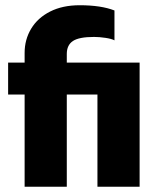

<svg xmlns="http://www.w3.org/2000/svg" viewBox="-20 -713 604 733"><path d="M74 -352H11V-474H74V-511Q74 -562 99 -603.5Q124 -645 171.5 -669Q219 -693 284 -693Q366 -693 417 -673V-559Q406 -565 382.5 -568.5Q359 -572 339 -572Q282 -572 258.5 -556.5Q235 -541 235 -507V-474H513V0H352V-352H235V0H74Z"/></svg>

Font: Kanit SemiBold
Style: Regular
Weight: 600
Designer: Katatrad Team
Foundry: CadsonDemak
Version: Version 1.030